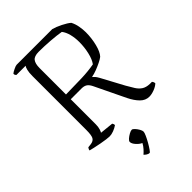

<svg xmlns="http://www.w3.org/2000/svg" viewBox="-274 -816 1167 1167"><g transform="rotate(-45 309.5 -232.5)"><path d="M195 0Q186 0 166.5 -2.5Q147 -5 123.5 -9.5Q100 -14 79.5 -18.5Q59 -23 48 -26Q48 -32 51 -37Q54 -42 56 -45L81 -48Q104 -51 113 -67Q122 -83 122 -129V-591Q122 -622 127 -641Q132 -660 137 -665H58Q55 -668 52.5 -671.5Q50 -675 50 -683Q56 -689 75.5 -698.5Q95 -708 103 -708H409Q435 -701 468 -684.5Q501 -668 518 -653Q530 -630 535 -602.5Q540 -575 540 -550Q540 -500 528 -452Q516 -404 496 -383Q485 -374 463.5 -363.5Q442 -353 418.5 -344Q395 -335 376 -332V-329Q382 -324 388 -317.5Q394 -311 403 -295L481 -150Q497 -122 510.5 -100.5Q524 -79 543 -66.5Q562 -54 592 -53H611Q614 -50 616.5 -44.5Q619 -39 619 -32Q604 -18 580 -9Q556 0 536 0Q504 0 479 -25Q454 -50 434 -91L340 -286Q330 -307 317.5 -316.5Q305 -326 284 -327H187V-112Q187 -90 182 -74Q177 -58 173 -53L260 -44Q262 -42 264 -37Q266 -32 266 -26Q251 -15 231 -7.5Q211 0 195 0ZM187 -368Q267 -369 325 -371Q383 -373 432 -382Q450 -406 460 -449Q470 -492 470 -537Q470 -572 462 -603.5Q454 -635 438 -655Q404 -661 352.5 -665Q301 -669 253 -669Q215 -669 201 -651Q187 -633 187 -595ZM295 243Q286 243 276 236.5Q266 230 261 224Q272 215 285.5 200Q299 185 307 169Q290 162 273.5 143.5Q257 125 257 110Q257 102 268.5 92Q280 82 294.5 74Q309 66 318 66Q325 66 335.5 77.5Q346 89 353.5 102.5Q361 116 361 125Q361 133 352.5 152Q344 171 332 192Q320 213 309.5 228Q299 243 295 243Z"/></g></svg>

Font: Texturina 72pt ExtraLight
Style: Regular
Weight: 200
Designer: Guillermo Torres Carreño
Foundry: Omnibus-Type
Version: Version 1.002; ttfautohint (v1.8.3)